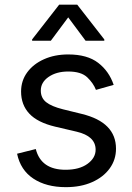

<svg xmlns="http://www.w3.org/2000/svg" viewBox="-20 -784 563 816"><path d="M423.3 -610.8H343.8L269.9 -710.2L196 -610.8H116.5V-616.5L231.5 -764.2H308.2L423.3 -616.5ZM259.9 11.4Q176.5 11.4 121.8 -24.9Q67.1 -61.1 52.6 -130.7L132.1 -150.6Q154.5 -62.5 258.5 -62.5Q317.1 -62.5 351.7 -87.5Q386.4 -112.6 386.4 -147.7Q386.4 -205.6 305.4 -224.4L214.5 -245.7Q139.6 -263.5 104.6 -301Q69.6 -338.4 69.6 -394.9Q69.6 -441.1 95.7 -476.6Q121.8 -512.1 167.1 -532.3Q212.4 -552.6 269.9 -552.6Q350.9 -552.6 397.2 -517Q443.5 -481.5 463.1 -423.3L387.8 -402Q376.8 -430.4 350.9 -455.3Q324.9 -480.1 269.9 -480.1Q219.8 -480.1 186.6 -457.2Q153.4 -434.3 153.4 -399.1Q153.4 -367.9 176.1 -349.8Q198.9 -331.7 247.2 -319.6L328.1 -299.7Q473 -264.2 473 -152Q473 -105.1 446.2 -68.2Q419.4 -31.2 371.4 -9.9Q323.5 11.4 259.9 11.4Z"/></svg>

Font: Linik Sans
Style: Regular
Weight: 400
Designer: Rasmus Andersson (font), Marc Monis (original base), Kil Hyung-jin (Pretendard portions), Cristiano Sobral (main changes
Foundry: rsms
Version: Version 3.018;May 31, 2022;FontCreator 14.0.0.2814 64-bit; t